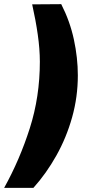

<svg xmlns="http://www.w3.org/2000/svg" viewBox="-65 -725 486 925"><path d="M96 180H-45Q30 45 78.5 -107Q127 -259 127 -428Q127 -488 117 -558Q107 -628 90 -704L230 -705Q272 -623 291 -534.5Q310 -446 310 -362Q310 -258 282.5 -160Q255 -62 206.5 24.5Q158 111 96 180Z"/></svg>

Font: Mulish Black
Style: Italic
Weight: 900
Italic angle: -9°
Designer: Vernon Adams
Foundry: Vernon Adams
Version: Version 3.603; ttfautohint (v1.8.3)